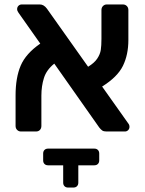

<svg xmlns="http://www.w3.org/2000/svg" viewBox="-20 -591 652 863"><path d="M50 0ZM562 -21Q562 -12 556 -6Q550 0 542 0H458Q446 0 439.5 -4.5Q433 -9 426 -18L224 -305Q189 -277 177.5 -240.5Q166 -204 166 -161V-25Q166 -14 159.5 -7Q153 0 142 0H74Q64 0 57 -7Q50 -14 50 -25V-162Q50 -242 73 -296Q96 -350 161 -395L63 -534Q57 -542 57 -550Q57 -559 63 -565Q69 -571 78 -571H159Q177 -571 191 -552L376 -291Q404 -308 417 -327.5Q430 -347 433 -366.5Q436 -386 436 -416V-546Q436 -557 443 -564Q450 -571 460 -571H532Q543 -571 550 -564Q557 -557 557 -546V-411Q557 -345 532.5 -295Q508 -245 439 -202L556 -37Q562 -30 562 -21ZM426 99V130Q426 140 420 146Q414 152 404 152H332V230Q332 240 326 246Q320 252 310 252H286Q276 252 270 246Q264 240 264 230V152H196Q186 152 180 146Q174 140 174 130V99Q174 89 180 83Q186 77 196 77H404Q414 77 420 83Q426 89 426 99Z"/></svg>

Font: Hezaedrus Medium
Style: Regular
Weight: 500
Designer: Hubert & Fischer
Foundry: Hubert & Fischer
Version: Version 1.10;September 3, 2019;FontCreator 11.5.0.2425 64-bi